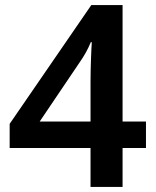

<svg xmlns="http://www.w3.org/2000/svg" viewBox="-20 -735 612 755"><path d="M554 -153V-257H462V-715H339L18 -248V-153H336V0H462V-153ZM336 -257H136L294 -491C311 -515 326 -542 337 -569H341C339 -544 336 -466 336 -413Z"/></svg>

Font: Noto Kufi Arabic SemiBold
Style: Regular
Weight: 600
Designer: Monotype Design Team, David Williams, Khaled Hosny
Foundry: Google LLC
Version: Version 2.109